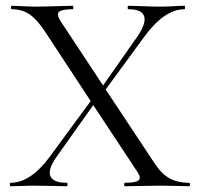

<svg xmlns="http://www.w3.org/2000/svg" viewBox="-20 -645 693 665"><path d="M635 -12Q638 -12 638 -6Q638 0 635 0Q623 0 590.5 -1Q558 -2 539 -2Q510 -2 469 -1Q428 0 413 0Q410 0 410 -6Q410 -12 413 -12Q450 -12 460 -20.5Q470 -29 455 -51L303 -281L176 -102Q145 -58 154.5 -35Q164 -12 211 -12Q214 -12 214 -6Q214 0 211 0Q195 0 160 -1Q125 -2 96 -2Q79 -2 55.5 -1Q32 0 17 0Q14 0 14 -6Q14 -12 17 -12Q86 -12 153 -103L294 -295L133 -540Q106 -580 80.5 -596.5Q55 -613 21 -613Q18 -613 18 -619Q18 -625 21 -625Q33 -625 59 -623.5Q85 -622 97 -622Q126 -622 171.5 -623.5Q217 -625 232 -625Q234 -625 234 -619Q234 -613 232 -613Q195 -613 185 -604.5Q175 -596 189 -573L337 -349L454 -516Q487 -563 479.5 -588Q472 -613 425 -613Q422 -613 422 -619Q422 -625 425 -625Q440 -625 475.5 -623.5Q511 -622 539 -622Q556 -622 580 -623.5Q604 -625 619 -625Q621 -625 621 -619Q621 -613 619 -613Q548 -613 477 -514L346 -335L513 -83Q538 -44 566 -28Q594 -12 635 -12Z"/></svg>

Font: Cormorant
Style: Regular
Weight: 400
Designer: Christian Thalmann (Catharsis Fonts)
Version: Version 1.000;PS 001.000;hotconv 1.0.70;makeotf.lib2.5.58329